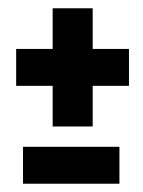

<svg xmlns="http://www.w3.org/2000/svg" viewBox="-20 -504 346 463"><path d="M107 -199H203.5V-297H291V-386H203.5V-484H107V-386H19V-297H107ZM35.5 -61H268V-150H35.5Z"/></svg>

Font: Anybody SemiExpanded SemiBold
Style: Regular
Weight: 600
Width: 6
Designer: Tyler Finck
Foundry: Etcetera Type Company
Version: Version 1.113;gftools[0.9.25]